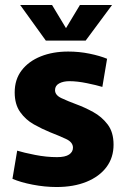

<svg xmlns="http://www.w3.org/2000/svg" viewBox="-20 -739 505 771"><path d="M207 12Q160 12 111 2.5Q62 -7 30 -21L49 -134Q75 -126 120.5 -117Q166 -108 209 -108Q242 -108 257.5 -118.5Q273 -129 273 -146Q273 -168 245 -181Q217 -194 181 -208Q149 -221 116 -239.5Q83 -258 61 -289Q39 -320 39 -368Q39 -420 67 -456.5Q95 -493 143.5 -512.5Q192 -532 254 -532Q298 -532 339.5 -523.5Q381 -515 410 -503L391 -390Q368 -397 329 -405Q290 -413 259 -413Q234 -413 217.5 -404Q201 -395 201 -377Q201 -357 226.5 -345Q252 -333 287 -320Q320 -308 354.5 -289Q389 -270 412.5 -239Q436 -208 436 -158Q436 -106 407.5 -68Q379 -30 327.5 -9Q276 12 207 12ZM164 -576 61 -719H189L245 -626L301 -719H430L324 -576Z"/></svg>

Font: Murecho
Style: Bold
Weight: 700
Designer: Neil Summerour
Foundry: Positype
Version: Version 1.010; ttfautohint (v1.8.3)